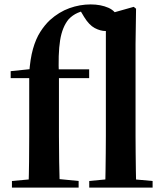

<svg xmlns="http://www.w3.org/2000/svg" viewBox="-20 -850 743 870"><path d="M34.1 0V-29.9L147.4 -40.2H231.5L336.3 -29.9V0ZM109.1 0Q111.1 -58.2 111.7 -117.4Q112.4 -176.6 112.4 -234.8V-496.1H28.4V-527.5L159.5 -541.2L112.1 -516.1Q116.6 -583.2 129.5 -628.6Q142.4 -674 162.5 -705.4Q182.5 -736.8 206.1 -758.9Q247.4 -796 294.6 -813Q341.9 -830 390.8 -830Q436.6 -830 471.6 -814.6Q506.5 -799.1 515.7 -764Q514.7 -740.1 501.5 -724.7Q488.3 -709.4 458.9 -709.4Q434.8 -709.4 409.3 -722.9Q383.8 -736.4 361.5 -772.7L342.3 -804.8V-816.5H383.7V-806Q354.2 -801.4 331.7 -791.6Q309.3 -781.8 291.3 -763.1Q262 -727.9 252.3 -666.8Q242.6 -605.7 247.1 -504.4V-234.8Q247.1 -176.6 248.1 -117.4Q249.1 -58.2 250.8 0ZM180.6 -496.1V-535.7H384V-496.1ZM384.4 0V-29.9L491.9 -40.2H555.9L671.5 -29.9V0ZM456.7 0Q457.7 -35.1 458.2 -75.2Q458.7 -115.3 459.2 -156.4Q459.7 -197.6 459.7 -234.8V-783.4L586 -819L596.5 -810.5L594.2 -650.9V-234.8Q594.2 -197.6 594.7 -156.4Q595.2 -115.3 595.7 -75.2Q596.2 -35.1 597.2 0Z"/></svg>

Font: Noto Serif KR
Style: Regular
Weight: 200
Designer: Ryoko NISHIZUKA 西塚涼子 (kana & ideographs); Frank Grießhammer (Latin, Greek & Cyrillic); Wenlong ZHANG 张文龙 (bopomofo); San
Foundry: Adobe
Version: Version 2.001;hotconv 1.1.0;makeotfexe 2.6.0